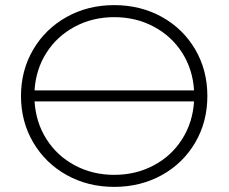

<svg xmlns="http://www.w3.org/2000/svg" viewBox="-20 -725 893 750"><path d="M790 -350Q790 -249 742.5 -168Q695 -87 612 -41Q529 5 426 5Q323 5 240 -41.5Q157 -88 109.5 -169Q62 -250 62 -350Q62 -450 109.5 -531Q157 -612 240 -658.5Q323 -705 426 -705Q529 -705 612 -659Q695 -613 742.5 -532Q790 -451 790 -350ZM115 -372H738Q733 -454 691.5 -519Q650 -584 580.5 -621Q511 -658 426 -658Q342 -658 272.5 -621Q203 -584 161.5 -519Q120 -454 115 -372ZM738 -329H115Q120 -247 161.5 -181.5Q203 -116 272.5 -79Q342 -42 426 -42Q511 -42 580.5 -79Q650 -116 691.5 -181.5Q733 -247 738 -329Z"/></svg>

Font: Montserrat Alternates Light
Style: Regular
Weight: 300
Designer: Julieta Ulanovsky
Foundry: Julieta Ulanovsky
Version: Version 7.200